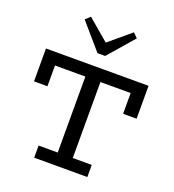

<svg xmlns="http://www.w3.org/2000/svg" viewBox="-169 -1106 1117 1235"><g transform="rotate(20 389.0 -488.5)"><path d="M412.1 -771H359.9L208 -946.8L240.2 -977.1L386.2 -853L534.2 -977.1L564.9 -946.8ZM38.1 -686H740.2V-460.9H647.9V-603H440.9V-83H570.8V0H207V-83H337.9V-603H129.9V-460.9H38.1Z"/></g></svg>

Font: BioRhyme
Style: Regular
Weight: 400
Designer: Aoife Mooney
Foundry: Aoife Mooney Type
Version: Version 1.500;PS 001.500;hotconv 1.0.88;makeotf.lib2.5.64775